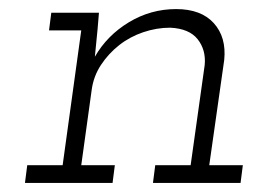

<svg xmlns="http://www.w3.org/2000/svg" viewBox="-20 -403 585 423"><path d="M322 -39H400L431 -260Q434 -293 415.5 -316.5Q397 -340 355 -342Q325 -342 295.5 -332Q266 -322 242.5 -303.5Q219 -285 202.5 -260Q186 -235 182 -205L159 -39H233L228 0H35L40 -39H118L159 -336H88L93 -375H198L195 -339Q193 -322 192 -308.5Q191 -295 189 -278Q216 -325 264 -354Q312 -383 368 -383Q423 -383 451 -352Q479 -321 474 -271L441 -39H515L510 0H317Z"/></svg>

Font: Josefin Slab
Style: Italic
Weight: 400
Italic angle: -12°
Designer: Santiago Orozco
Foundry: Typemade
Version: Version 2.000